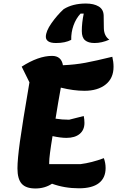

<svg xmlns="http://www.w3.org/2000/svg" viewBox="-20 -1043 664 1089"><path d="M325 -546Q318 -503 310 -461L295 -370Q332 -364 372 -364L455 -385Q459 -365 459 -346Q459 -306 432 -283.5Q405 -261 357 -261Q324 -261 278 -271Q259 -157 259 -122V-112H436Q500 -120 569 -146Q579 -119 579 -90Q579 -34 541 -4.5Q503 25 428 25Q346 25 275 -1Q234 26 181 26Q127 26 103 -1Q79 -28 79 -88Q79 -138 93 -240Q107 -342 147 -576L103 -665Q198 -726 275 -726Q328 -726 337 -673Q406 -676 464.5 -687Q523 -698 617 -721Q624 -692 624 -664Q624 -599 579 -563.5Q534 -528 459 -528Q397 -528 325 -546ZM467 -1023Q512 -1023 539.5 -1006.5Q567 -990 568 -955L569 -883Q570 -839 600 -818Q557 -799 516 -799Q481 -799 462.5 -814.5Q444 -830 444 -867Q444 -914 455 -966H437Q411 -938 397 -899Q383 -860 384 -817Q350 -799 298 -799Q268 -799 254 -808.5Q240 -818 240 -834Q240 -866 272 -911.5Q304 -957 341 -991Q392 -1023 467 -1023Z"/></svg>

Font: Lemonada SemiBold
Style: Regular
Weight: 600
Designer: Mohamed Gaber (Arabic) Eduardo Tunni (Latin)
Foundry: Kief Type Foundry
Version: Version 3.006